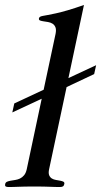

<svg xmlns="http://www.w3.org/2000/svg" viewBox="-72 -750 406 772"><path d="M195.8 -399.9 125.5 -69.8Q122.1 -54.2 125.7 -45.4Q129.4 -36.6 136.7 -32.2Q144 -27.8 153.1 -26.4Q162.1 -24.9 170.2 -23.4Q178.2 -22 183.1 -19.3Q188 -16.6 186.5 -9.8Q185.1 -2.9 180.9 -0.5Q176.8 2 168.5 2Q159.2 2 149.7 1.7Q140.1 1.5 128.4 1Q116.7 0.5 101.6 0.2Q86.4 0 65.9 0Q45.4 0 30 0.2Q14.6 0.5 2.7 1Q-9.3 1.5 -18.8 1.7Q-28.3 2 -37.6 2Q-45.9 2 -49.3 -0.5Q-52.7 -2.9 -51.3 -9.8Q-49.8 -16.6 -43.7 -19.3Q-37.6 -22 -29.1 -23.4Q-20.5 -24.9 -10.7 -26.4Q-1 -27.8 8.3 -32.2Q17.6 -36.6 24.9 -45.4Q32.2 -54.2 35.6 -69.8L95.7 -353L-22.5 -297.9L-14.6 -334L103.5 -389.2L151.4 -613.8Q154.8 -630.9 150.9 -640.4Q147 -649.9 139.2 -654.8Q131.3 -659.7 121.3 -661.4Q111.3 -663.1 102.8 -664.3Q94.2 -665.5 88.9 -667.7Q83.5 -669.9 84.5 -675.8Q85.4 -680.2 88.9 -682.4Q92.3 -684.6 99.9 -686Q107.4 -687.5 120.1 -689.7Q132.8 -691.9 152.6 -696.3Q172.4 -700.7 200.2 -708.7Q228 -716.8 265.6 -730L203.1 -436L314.5 -487.8L306.6 -452.1Z"/></svg>

Font: XB Zar
Style: Italic
Weight: 400
Italic angle: -12°
Designer: Behnam
Foundry: Irmug
Version: Version 8.005 2009